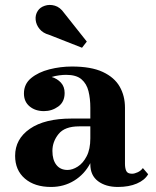

<svg xmlns="http://www.w3.org/2000/svg" viewBox="-20 -732 620 762"><path d="M174.5 -594Q150.5 -600.5 137 -617Q123.5 -633.5 121.5 -653.2Q119.5 -673 130 -689Q139 -703 157.8 -709.2Q176.5 -715.5 197.5 -709.5Q218.5 -703.5 234.5 -680.5L324.5 -567L305.5 -542.5ZM264 -261.5H338.5V-304.5Q338.5 -340.5 331.2 -370Q324 -399.5 303.5 -417.2Q283 -435 242.5 -435Q230 -435 214.8 -433Q199.5 -431 185 -426.5Q207 -420 221.8 -404Q236.5 -388 236.5 -363Q236.5 -327.5 211.2 -309.2Q186 -291 154.5 -291Q120 -291 97.5 -309.8Q75 -328.5 75 -361Q75 -398.5 103.5 -422Q132 -445.5 176 -456.8Q220 -468 265.5 -468Q341.5 -468 387.8 -446.5Q434 -425 455 -388.2Q476 -351.5 476 -304.5V-82Q476 -65 481 -53.8Q486 -42.5 504 -42.5Q514 -42.5 526.8 -48.5Q539.5 -54.5 547 -65L568 -40.5Q554.5 -17 523 -3.5Q491.5 10 448 10Q399.5 10 369 -13Q338.5 -36 338.5 -80V-84.5Q315.5 -40.5 274.5 -15.2Q233.5 10 182.5 10Q117.5 10 78.8 -23.2Q40 -56.5 40 -113.5Q40 -180.5 98.8 -221Q157.5 -261.5 264 -261.5ZM248 -57.5Q267.5 -57.5 288.5 -70.8Q309.5 -84 324 -112Q338.5 -140 338.5 -183V-230.5H294Q237 -230.5 212.5 -200.2Q188 -170 188 -133Q188 -97.5 203.8 -77.5Q219.5 -57.5 248 -57.5Z"/></svg>

Font: Bodoni* 06pt
Style: Bold
Weight: 700
Version: Version 2.3